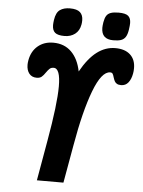

<svg xmlns="http://www.w3.org/2000/svg" viewBox="-62 -996 776 1045"><g transform="rotate(5 326.5 -474.0)"><path d="M254 -519.5Q254 -618 217.5 -618Q204 -618 195.8 -610.8Q187.5 -603.5 177.5 -589Q166.5 -572.5 156.5 -564.2Q146.5 -556 129.5 -556Q103 -556 88.5 -574.2Q74 -592.5 74 -622.5Q74 -633 76.5 -647Q85.5 -697 119.5 -725.5Q153.5 -754 203.5 -754Q264 -754 302.5 -716Q341 -678 354.5 -610Q395.5 -683.5 442 -718.8Q488.5 -754 542.5 -754Q595 -754 624 -727.5Q653 -701 653 -654Q653 -637.5 650.5 -625Q645 -593.5 630 -574.8Q615 -556 590.5 -556Q575.5 -556 567 -561.5Q558.5 -567 554.8 -574.5Q551 -582 547 -594.5Q543.5 -607.5 539.5 -613.8Q535.5 -620 526 -620Q479 -620 436.5 -508Q394 -396 361.5 -208.5L324.5 0H179.5L218 -219.5Q254 -423 254 -519.5ZM193.5 -849.5Q193.5 -860 196 -877.5Q202 -918.5 223 -933.2Q244 -948 277.5 -948Q316 -948 332.8 -932.8Q349.5 -917.5 349.5 -889Q349.5 -876.5 347.5 -866Q341.5 -831.5 317.8 -813.5Q294 -795.5 260.5 -795.5Q224 -795.5 208.8 -808.2Q193.5 -821 193.5 -849.5ZM462 -858Q462 -868.5 465 -888.5Q469 -911.5 476.8 -924Q484.5 -936.5 500.2 -942.2Q516 -948 543.5 -948Q581.5 -948 596 -935.5Q610.5 -923 610.5 -896.5Q610.5 -884 607 -860.5Q603 -833.5 593.5 -819.5Q584 -805.5 568.2 -800.5Q552.5 -795.5 526.5 -795.5Q462 -795.5 462 -858Z"/></g></svg>

Font: JuliaMono Black
Style: Italic
Weight: 900
Italic angle: -9°
Monospace: yes
Designer: cormullion
Foundry: corm
Version: Version 0.057; ttfautohint (v1.8.4)